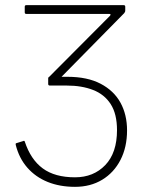

<svg xmlns="http://www.w3.org/2000/svg" viewBox="-20 -550 553 745"><path d="M271 175Q212 175 165 156Q118 137 86 100.5Q54 64 41 12Q40 7 42 6L71 -3Q74 -5 76 -1Q99 69 146 103.5Q193 138 271 138Q343 138 388.5 90.5Q434 43 434 -45Q434 -108 409.5 -146Q385 -184 341 -201Q297 -218 240 -218H174Q167 -218 167 -224V-246Q167 -252 174 -252H242Q319 -252 370.5 -225Q422 -198 447.5 -151.5Q473 -105 473 -44Q473 21 447.5 70.5Q422 120 376.5 147.5Q331 175 271 175ZM206 -239 168 -249 407 -489Q412 -496 404 -496H82Q76 -496 76 -502V-524Q76 -530 82 -530H460Q466 -530 466 -524V-510Q466 -506 465 -504Q464 -502 462 -499Z"/></svg>

Font: Libre Franklin Thin
Style: Regular
Weight: 100
Designer: Pablo Impallari, Rodrigo Fuenzalida, Nhung Nguyen
Foundry: Impallari Type
Version: Version 3.000